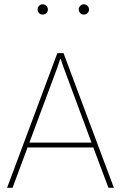

<svg xmlns="http://www.w3.org/2000/svg" viewBox="-20 -892 578 912"><path d="M495.1 0 423.3 -191.4H110.8L39.6 0H13.7L252.4 -639.6H281.7L521 0ZM253.9 -575.2 119.6 -214.8H414.6L280.8 -575.2L268.6 -611.3H265.6ZM200.2 -829.8Q192.9 -822.8 182.6 -822.8Q172.4 -822.8 165.5 -829.8Q158.7 -836.9 158.7 -847.2Q158.7 -857.4 165.5 -864.5Q172.4 -871.6 182.6 -871.6Q192.9 -871.6 200.2 -864.3Q207.5 -856.9 207.5 -846.9Q207.5 -836.9 200.2 -829.8ZM402.8 -846.9Q402.8 -836.9 395.5 -829.8Q388.2 -822.8 378.2 -822.8Q368.2 -822.8 361.1 -829.8Q354 -836.9 354 -846.9Q354 -856.9 361.1 -864.3Q368.2 -871.6 378.2 -871.6Q388.2 -871.6 395.5 -864.3Q402.8 -856.9 402.8 -846.9Z"/></svg>

Font: Yantramanav Thin
Style: Regular
Weight: 250
Version: Version 1.001;PS 1.0;hotconv 1.0.72;makeotf.lib2.5.5900; ttf